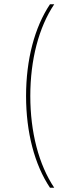

<svg xmlns="http://www.w3.org/2000/svg" viewBox="-20 -762 316 906"><path d="M236 -742H216C143 -633 103 -480 103 -309C103 -138 143 15 216 124H236C163 15 123 -138 123 -309C123 -480 163 -633 236 -742Z"/></svg>

Font: Montserrat Thin
Style: Regular
Weight: 250
Designer: Julieta Ulanovsky
Foundry: Julieta Ulanovsky
Version: Version 4.000